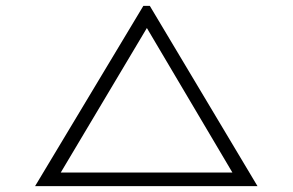

<svg xmlns="http://www.w3.org/2000/svg" viewBox="-20 -629 992 651"><path d="M853 2H99L466 -609H488ZM768 -44 478 -534 186 -44Z"/></svg>

Font: BioRhyme Expanded Light
Style: Regular
Weight: 300
Width: 7
Designer: Aoife Mooney
Foundry: Aoife Mooney Type
Version: Version 1.000